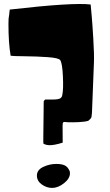

<svg xmlns="http://www.w3.org/2000/svg" viewBox="-20 -754 541 942"><path d="M412.6 -161.1Q396 -156.2 366 -154.8Q335.9 -153.3 314.5 -154.3L293 -155.8L288.1 -150.9Q287.1 -142.6 287.1 -135.7L287.6 -54.2Q265.1 -46.9 247.3 -43.9Q229.5 -41 220 -41.7Q210.4 -42.5 204.1 -44.4Q197.8 -46.4 195.3 -47.9L192.9 -49.8Q192.4 -49.3 192.4 -60.8Q192.4 -72.3 192.6 -90.6Q192.9 -108.9 193.1 -131.1Q193.4 -153.3 193.6 -175.8Q193.8 -198.2 194.1 -216.8Q194.3 -235.4 194.3 -247.1L194.8 -258.3L201.2 -265.6H236.8Q253.9 -265.6 264.4 -267.6Q274.9 -269.5 279.3 -274.7Q283.7 -279.8 284.4 -282.2Q285.2 -284.7 286.1 -291Q291.5 -316.4 288.6 -380.4Q285.6 -444.3 275.4 -459Q268.1 -469.7 214.4 -473.6Q160.6 -477.5 100.8 -478Q41 -478.5 32.2 -480.5Q21.5 -542.5 21.5 -636.2Q21.5 -655.3 22.2 -662.6Q22.9 -669.9 24.7 -679.4Q26.4 -689 27.8 -707Q338.9 -742.7 424.8 -731.9Q426.8 -710.4 429.9 -675.8Q433.1 -641.1 437.7 -564.7Q442.4 -488.3 440.9 -448.2L431.2 -200.7Q430.7 -192.9 429.2 -182.1Q428.7 -177.2 424.6 -172.1Q420.4 -167 416.5 -164.1ZM323.2 95.7Q323.2 122.1 293.9 145Q264.6 168 235.8 168Q208.5 168 184.8 150.9Q161.1 133.8 161.1 107.4Q161.1 79.6 192.1 64.9Q223.1 50.3 256.3 50.3Q281.7 50.3 296.9 57.1Q312 64 320.8 83.5Q323.2 87.4 323.2 95.7Z"/></svg>

Font: Noot
Style: Regular
Weight: 400
Designer: Amos Jerbi
Foundry: Amos Jerbi
Version: Version 1.000;PS 001.001;hotconv 1.0.56